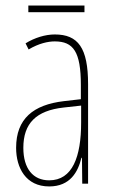

<svg xmlns="http://www.w3.org/2000/svg" viewBox="-20 -661 406 691"><path d="M284 -641H82V-617H284ZM177 -537C143 -537 104 -525 72 -505L83 -483C120 -505 153 -512 177 -512C244 -512 271 -475 271 -355V-304L210 -297C100 -284 38 -234 38 -129C38 -57 73 10 157 10C233 10 261 -43 273 -93H275L276 0H297V-358C297 -489 261 -537 177 -537ZM209 -274 272 -281V-220C272 -97 241 -12 157 -12C99 -12 64 -54 64 -129C64 -217 110 -263 209 -274Z"/></svg>

Font: Noto Sans Arabic UI XCn Th
Style: Regular
Weight: 100
Width: 2
Designer: Monotype Design Team, Nadine Chahine and Nizar Qandah
Foundry: Monotype Imaging Inc.
Version: Version 2.010